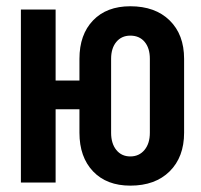

<svg xmlns="http://www.w3.org/2000/svg" viewBox="-20 -580 639 610"><path d="M394 9.8Q318.8 9.8 275.6 -35.6Q232.4 -81.1 232.4 -158.2V-232.9H156.7V0H46.4V-549.8H156.7V-324.2H232.4V-393.1Q232.4 -470.2 275.6 -515.1Q318.8 -560.1 394 -560.1Q473.1 -560.1 519 -515.1Q564.9 -470.2 564.9 -393.1V-158.2Q564.9 -81.1 519 -35.6Q473.1 9.8 394 9.8ZM394 -83Q421.9 -83 439 -103.5Q456.1 -124 456.1 -158.2V-393.1Q456.1 -427.2 439.5 -447Q422.9 -466.8 394 -466.8Q366.2 -466.8 349.6 -446.8Q333 -426.8 333 -393.1V-158.2Q333 -124 349.6 -103.5Q366.2 -83 394 -83Z"/></svg>

Font: UDEV Gothic 35
Style: Bold
Weight: 700
Version: v2.1.0; ttfautohint (v1.8.4.7-5d5b-dirty) -l 6 -r 45 -G 200 